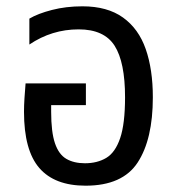

<svg xmlns="http://www.w3.org/2000/svg" viewBox="-20 -578 562 608"><path d="M251 10Q153 10 104.5 -46Q56 -102 56 -224Q56 -244 57.5 -267Q59 -290 61 -314H252V-245H142V-224Q142 -160 154 -124.5Q166 -89 190 -75Q214 -61 249 -61Q288 -61 316.5 -78Q345 -95 360.5 -140.5Q376 -186 376 -270Q376 -381 343 -433Q310 -485 229 -485Q144 -485 73 -437V-519Q100 -535 144.5 -546.5Q189 -558 241 -558Q320 -558 369.5 -522.5Q419 -487 441.5 -422.5Q464 -358 464 -270Q464 -137 416 -63.5Q368 10 251 10Z"/></svg>

Font: Noto Sans Thai SemCond
Style: Regular
Weight: 400
Width: 4
Designer: Monotype Design Team
Foundry: Monotype Imaging Inc.
Version: Version 2.002; ttfautohint (v1.8.4.7-5d5b)